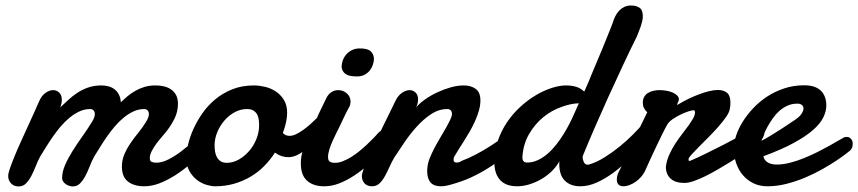

<svg xmlns="http://www.w3.org/2000/svg" viewBox="-20 -666 3124 699"><path d="M206.1 -16.6Q206.1 -40 216.6 -64.5Q227.1 -88.9 243.2 -114.7Q259.3 -140.6 278.3 -167.2Q297.4 -193.8 314.5 -221.7Q319.3 -229.5 322.3 -236.6Q325.2 -243.7 325.2 -251Q325.2 -258.8 320.8 -263.9Q316.4 -269 308.1 -269Q288.1 -269 269.5 -260.5Q251 -252 233.9 -238Q216.8 -224.1 201.4 -206.1Q186 -188 172.6 -168.7Q159.2 -149.4 147.5 -130.4Q135.7 -111.3 126 -95.7Q117.2 -79.6 109.9 -60.5Q102.5 -41.5 94 -25.4Q85.4 -9.3 74.7 1.7Q64 12.7 47.9 12.7Q30.3 12.7 20 1.5Q9.8 -9.8 9.8 -25.4Q9.8 -34.2 16.1 -52.7Q22.5 -71.3 32.5 -95.9Q42.5 -120.6 55.2 -148.4Q67.9 -176.3 80.3 -203.6Q92.8 -231 103.8 -255.1Q114.7 -279.3 122.1 -296.4Q130.9 -317.4 145.3 -327.6Q159.7 -337.9 173.8 -337.9Q186 -337.9 195.6 -328.9Q205.1 -319.8 205.1 -302.7Q205.1 -290 199.2 -274.9Q212.4 -287.1 227.5 -301.3Q242.7 -315.4 260.5 -327.4Q278.3 -339.4 300.3 -347.2Q322.3 -355 349.6 -355Q363.3 -355 375.5 -351.6Q387.7 -348.1 397.2 -340.8Q406.7 -333.5 412.8 -321.8Q418.9 -310.1 419.9 -293.5Q431.2 -304.7 444.3 -315.7Q457.5 -326.7 472.9 -335.4Q488.3 -344.2 506.3 -349.6Q524.4 -355 546.4 -355Q562.5 -355 577.1 -351.6Q591.8 -348.1 603.3 -340.1Q614.7 -332 621.3 -319.3Q627.9 -306.6 627.9 -288.1Q627.9 -258.8 614.5 -232.4Q601.1 -206.1 583 -184.1Q577.1 -176.8 567.4 -165.5Q557.6 -154.3 548.3 -141.6Q539.1 -128.9 532.2 -115.5Q525.4 -102.1 525.4 -90.3Q525.4 -79.6 532 -76.7Q538.6 -73.7 549.3 -73.7Q569.8 -73.7 593.8 -85.9Q617.7 -98.1 640.4 -115.5Q663.1 -132.8 682.9 -151.6Q702.6 -170.4 714.4 -183.1Q717.3 -186.5 721.2 -188Q725.1 -189.5 729 -189.5Q737.8 -189.5 744.9 -181.6Q752 -173.8 752 -161.1Q752 -151.4 746.1 -139.6Q740.2 -127.9 726.1 -116.7Q699.7 -91.3 672.1 -68.1Q644.5 -44.9 616.5 -27.1Q588.4 -9.3 560.3 1.5Q532.2 12.2 504.4 12.2Q468.3 12.2 446 -4.9Q423.8 -22 423.8 -59.1Q423.8 -83.5 433.1 -105Q442.4 -126.5 456.1 -146.2Q469.7 -166 484.9 -184.6Q500 -203.1 511.2 -221.7Q516.1 -229.5 519 -236.6Q522 -243.7 522 -251Q522 -258.8 517.6 -263.9Q513.2 -269 504.9 -269Q484.9 -269 466.3 -260.5Q447.8 -252 430.7 -238Q413.6 -224.1 398.2 -206.1Q382.8 -188 369.4 -168.7Q356 -149.4 344.2 -130.4Q332.5 -111.3 322.8 -95.7Q314 -79.6 306.6 -60.5Q299.3 -41.5 290.8 -25.4Q282.2 -9.3 271.5 1.7Q260.7 12.7 244.6 12.7Q238.8 12.7 231.9 10.5Q225.1 8.3 219.5 4.4Q213.9 0.5 210.2 -4.9Q206.5 -10.3 206.1 -16.6Z M878.9 -269Q856 -269 834.7 -257.6Q813.5 -246.1 797.1 -227.3Q780.8 -208.5 771 -184.8Q761.2 -161.1 761.2 -136.2Q761.2 -127 762.7 -116Q764.2 -105 768.8 -95.5Q773.4 -85.9 782.2 -79.6Q791 -73.2 805.7 -73.2Q828.1 -73.2 849.4 -85.2Q870.6 -97.2 887.2 -116.5Q903.8 -135.7 913.6 -160.2Q923.3 -184.6 923.3 -209.5Q923.3 -219.2 922.1 -229.7Q920.9 -240.2 916.3 -249Q911.6 -257.8 902.8 -263.4Q894 -269 878.9 -269ZM904.3 -355Q922.9 -355 944.1 -350.1Q965.3 -345.2 983.4 -333.5Q1001.5 -321.8 1013.4 -302.5Q1025.4 -283.2 1025.4 -254.9Q1025.4 -240.2 1021.5 -221.4Q1017.6 -202.6 1009.8 -182.1Q1014.6 -176.3 1021 -173.8Q1027.3 -171.4 1034.7 -171.4Q1044.9 -171.4 1057.4 -177.2Q1069.8 -183.1 1083 -192.4Q1096.2 -201.7 1109.4 -213.4Q1122.6 -225.1 1134.3 -236.8Q1146 -248.5 1155.5 -259Q1165 -269.5 1171.4 -276.9Q1174.8 -280.3 1179.7 -280.3Q1186.5 -280.3 1191.9 -273.2Q1197.3 -266.1 1197.3 -253.4Q1197.3 -240.7 1189.7 -224.1Q1182.1 -207.5 1161.6 -189.5Q1149.9 -176.8 1134.8 -160.2Q1119.6 -143.6 1102.5 -128.9Q1085.4 -114.3 1066.9 -104Q1048.3 -93.8 1029.8 -93.8Q1017.1 -93.8 1005.1 -97.7Q993.2 -101.6 981 -110.4Q963.4 -83 940.9 -60.5Q918.5 -38.1 890.9 -22Q863.3 -5.9 831.3 3.2Q799.3 12.2 763.2 12.2Q749.5 12.2 731.4 6.8Q713.4 1.5 697 -11Q680.7 -23.4 669.4 -43.5Q658.2 -63.5 658.2 -92.3Q658.2 -111.8 664.6 -139.2Q670.9 -166.5 683.8 -195.6Q696.8 -224.6 716.6 -253.2Q736.3 -281.7 763.7 -304.4Q791 -327.1 826.2 -341.1Q861.3 -355 904.3 -355Z M1223.6 -422.4Q1223.6 -433.6 1227.8 -445.6Q1231.9 -457.5 1240.2 -467.3Q1248.5 -477.1 1261 -483.4Q1273.4 -489.7 1290.5 -489.7Q1318.8 -489.7 1330.1 -478.8Q1341.3 -467.8 1341.3 -451.2Q1341.3 -441.9 1337.6 -430.7Q1334 -419.4 1326.7 -409.9Q1319.3 -400.4 1307.6 -394Q1295.9 -387.7 1279.8 -387.7Q1249.5 -387.7 1237.3 -397.2Q1225.1 -406.7 1223.6 -422.4ZM1169.9 -312.5Q1178.2 -326.2 1189 -332Q1199.7 -337.9 1210.9 -337.9Q1229.5 -337.9 1242.9 -325.9Q1256.3 -314 1256.3 -295.4Q1255.9 -291 1255.1 -286.6Q1254.4 -282.2 1252 -277.8Q1245.1 -265.1 1240.7 -256.3Q1236.3 -247.6 1232.7 -240Q1229 -232.4 1225.6 -225.1Q1222.2 -217.8 1217.3 -207.5Q1211.4 -195.3 1204.1 -180.9Q1196.8 -166.5 1190.2 -151.4Q1183.6 -136.2 1179 -121.6Q1174.3 -106.9 1174.3 -94.7Q1174.3 -81.5 1180.9 -77.4Q1187.5 -73.2 1199.7 -73.2Q1213.4 -73.2 1228.3 -79.1Q1243.2 -85 1258.3 -94.2Q1273.4 -103.5 1288.1 -115.5Q1302.7 -127.4 1315.7 -139.6Q1328.6 -151.9 1339.6 -163.1Q1350.6 -174.3 1357.9 -183.1Q1367.7 -192.4 1377.4 -192.4Q1386.2 -192.4 1391.8 -184.6Q1397.5 -176.8 1397.5 -164.6Q1397.5 -153.3 1391.8 -140.6Q1386.2 -127.9 1373.5 -116.7Q1348.6 -91.3 1322.8 -68.1Q1296.9 -44.9 1269.8 -27.1Q1242.7 -9.3 1215.3 1.5Q1188 12.2 1160.2 12.2Q1120.6 12.2 1097.9 -8.1Q1075.2 -28.3 1075.2 -71.3Q1075.2 -93.8 1081.5 -115.2Q1087.9 -136.7 1096.7 -157Q1105.5 -177.2 1115.2 -196Q1125 -214.8 1131.8 -231.9Q1134.3 -238.3 1140.4 -251.5Q1146.5 -264.6 1153.3 -278.3Q1161.1 -294.4 1169.9 -312.5Z M1418.5 -296.4Q1428.2 -317.4 1442.9 -327.6Q1457.5 -337.9 1471.7 -337.9Q1483.4 -337.9 1492.7 -329.3Q1502 -320.8 1502 -304.2Q1502 -297.9 1500.5 -290.5Q1499 -283.2 1495.1 -274.9Q1505.9 -288.6 1525.9 -303Q1545.9 -317.4 1570.1 -328.9Q1594.2 -340.3 1619.9 -347.7Q1645.5 -355 1668.5 -355Q1694.3 -355 1711.7 -342.5Q1729 -330.1 1729 -300.3Q1729 -282.7 1723.6 -263.7Q1718.3 -244.6 1709.7 -225.6Q1701.2 -206.5 1690.7 -188.2Q1680.2 -169.9 1669.9 -153.8Q1659.7 -137.7 1651.1 -124.3Q1642.6 -110.8 1637.7 -102.1Q1631.3 -94.2 1631.3 -84Q1631.3 -80.1 1633.8 -77.1Q1636.2 -74.2 1641.6 -74.2Q1645 -74.2 1649.4 -75Q1653.8 -75.7 1660.2 -80.1Q1686.5 -89.8 1714.1 -104.5Q1741.7 -119.1 1767.1 -135.5Q1792.5 -151.9 1813.7 -168.2Q1835 -184.6 1849.1 -197.8Q1853 -201.2 1856.9 -202.6Q1860.8 -204.1 1864.3 -204.1Q1872.6 -204.1 1877.2 -197.8Q1881.8 -191.4 1881.8 -181.6Q1881.8 -166.5 1872.3 -147.9Q1862.8 -129.4 1842.3 -113.3Q1814.5 -93.3 1791.3 -76.7Q1768.1 -60.1 1743.9 -45.7Q1719.7 -31.2 1692.1 -18.8Q1664.6 -6.3 1627.4 4.4Q1614.7 8.3 1604.2 10.3Q1593.8 12.2 1585 12.2Q1559.1 12.2 1547.1 -2.2Q1535.2 -16.6 1535.2 -42.5Q1535.2 -45.9 1535.4 -49.1Q1535.6 -52.2 1536.1 -56.2Q1537.1 -71.3 1544.2 -89.4Q1551.3 -107.4 1561.3 -126.5Q1571.3 -145.5 1582.5 -164.3Q1593.8 -183.1 1603.3 -200Q1612.8 -216.8 1619.1 -230Q1625.5 -243.2 1625.5 -251.5Q1625.5 -258.8 1621.3 -263.9Q1617.2 -269 1608.9 -269Q1577.6 -269 1549.6 -250.5Q1521.5 -231.9 1497.1 -204.8Q1472.7 -177.7 1452.1 -147.5Q1431.6 -117.2 1416 -93.3Q1406.2 -77.1 1398.2 -58.8Q1390.1 -40.5 1381.3 -24.7Q1372.6 -8.8 1361.6 1.7Q1350.6 12.2 1334 12.2Q1316.9 12.2 1307.1 1.5Q1297.4 -9.3 1297.4 -24.9Q1297.4 -33.2 1304.2 -51.8Q1311 -70.3 1321.8 -94.7Q1332.5 -119.1 1345.9 -147.2Q1359.4 -175.3 1372.8 -202.9Q1386.2 -230.5 1398.4 -254.9Q1410.6 -279.3 1418.5 -296.4Z M2102.1 -99.1Q2101.6 -98.1 2101.6 -96.7Q2101.6 -95.2 2101.1 -94.2Q2101.1 -85.4 2105.5 -75.9Q2109.9 -66.4 2119.6 -66.4Q2123.5 -66.4 2125.5 -67.4Q2153.3 -75.7 2181.9 -93.8Q2210.4 -111.8 2236.8 -133.3Q2263.2 -154.8 2285.4 -177.2Q2307.6 -199.7 2322.3 -217.3Q2329.1 -225.6 2337.4 -225.6Q2344.7 -225.6 2350.3 -218.8Q2356 -211.9 2356 -200.2Q2356 -190.9 2350.8 -178.2Q2345.7 -165.5 2334 -150.9Q2305.2 -119.1 2274.9 -89.8Q2244.6 -60.5 2213.9 -37.8Q2183.1 -15.1 2152.6 -1.5Q2122.1 12.2 2092.8 12.2Q2057.1 12.2 2036.6 -8.1Q2016.1 -28.3 2016.1 -68.8Q2016.1 -71.3 2016.1 -74Q2016.1 -76.7 2016.6 -79.1Q2005.4 -58.6 1987.8 -41.7Q1970.2 -24.9 1949.2 -12.9Q1928.2 -1 1905.8 5.6Q1883.3 12.2 1862.3 12.2Q1844.2 12.2 1829.1 7.3Q1814 2.4 1803 -8.3Q1792 -19 1785.9 -35.6Q1779.8 -52.2 1779.8 -75.7Q1779.8 -116.7 1792.5 -153.6Q1805.2 -190.4 1826.2 -221.4Q1847.2 -252.4 1874.3 -277.1Q1901.4 -301.8 1930.4 -319.1Q1959.5 -336.4 1988.3 -345.7Q2017.1 -355 2041 -355Q2068.8 -355 2088.9 -345.7Q2098.6 -340.8 2106.9 -332.5Q2108.9 -336.9 2110.8 -340.8Q2115.7 -352.5 2119.6 -361.1Q2123.5 -369.6 2125 -373.5Q2126.5 -377.9 2133.3 -394Q2140.1 -410.2 2149.2 -431.9Q2158.2 -453.6 2168.7 -478.5Q2179.2 -503.4 2188 -525.4Q2196.8 -547.4 2203.1 -563.2Q2209.5 -579.1 2210.9 -583.5Q2214.4 -595.7 2220.2 -607.2Q2226.1 -618.7 2234.1 -627.2Q2242.2 -635.7 2252.9 -640.9Q2263.7 -646 2277.3 -646Q2295.9 -646 2308.1 -637.9Q2320.3 -629.9 2320.3 -606.9Q2320.3 -597.7 2317.9 -587.9Q2315.4 -578.1 2312.3 -568.8Q2309.1 -559.6 2305.4 -550.5Q2301.8 -541.5 2298.8 -533.7Q2274.4 -484.9 2247.6 -427.5Q2220.7 -370.1 2194.3 -312Q2168 -253.9 2144 -198.7Q2120.1 -143.6 2102.1 -99.1ZM2087.4 -290Q2058.1 -289.1 2025.9 -277.3Q1988.8 -264.6 1958 -239.5Q1927.2 -214.4 1906 -177.7Q1884.8 -141.1 1881.8 -93.8Q1881.8 -74.2 1898.4 -74.2Q1918.9 -74.2 1937.5 -82.8Q1956.1 -91.3 1972.9 -105.7Q1989.7 -120.1 2004.4 -138.7Q2019 -157.2 2031.5 -177.2Q2043.9 -197.3 2054 -217Q2064 -236.8 2071.3 -253.9Q2073.7 -259.3 2078.1 -269Q2082 -278.3 2087.4 -290Z M2447.3 -284.7Q2466.3 -296.4 2486.6 -306.2Q2506.8 -315.9 2525.9 -323Q2544.9 -330.1 2562.3 -334.2Q2579.6 -338.4 2593.3 -338.4Q2615.2 -338.4 2627.2 -327.9Q2639.2 -317.4 2639.2 -292.5Q2639.2 -287.1 2638.7 -281Q2638.2 -274.9 2636.7 -268.1Q2634.3 -255.4 2622.1 -238.3Q2609.9 -221.2 2593.5 -202.6Q2577.1 -184.1 2558.3 -165.3Q2539.6 -146.5 2523.7 -130.6Q2507.8 -114.7 2497.3 -103Q2486.8 -91.3 2486.8 -86.9Q2486.8 -83 2487.3 -81.5Q2487.8 -80.1 2491.7 -80.1Q2518.1 -91.3 2550.5 -107.2Q2583 -123 2615.2 -139.6Q2647.5 -156.2 2676.3 -172.1Q2705.1 -188 2725.1 -199.7Q2729.5 -202.1 2734.1 -203.9Q2738.8 -205.6 2742.7 -205.6Q2751.5 -205.6 2757.3 -199.7Q2763.2 -193.8 2763.2 -184.1Q2763.2 -172.9 2753.7 -158.4Q2744.1 -144 2721.7 -128.4Q2704.6 -117.7 2683.3 -104.2Q2662.1 -90.8 2638.9 -76.4Q2615.7 -62 2592 -48.3Q2568.4 -34.7 2546.4 -23.9Q2524.4 -13.2 2505.1 -6.6Q2485.8 0 2471.7 0Q2438 0 2421.1 -16.1Q2404.3 -32.2 2404.3 -57.6Q2404.3 -61.5 2404.8 -63.5Q2408.2 -85 2417.5 -105Q2426.8 -125 2438.5 -143.1Q2450.2 -161.1 2462.9 -177.5Q2475.6 -193.8 2486.1 -208.3Q2496.6 -222.7 2503.4 -234.9Q2510.3 -247.1 2510.3 -257.3Q2510.3 -259.8 2509.3 -262.2Q2508.3 -264.6 2504.9 -264.6Q2499 -264.6 2485.6 -260.3Q2472.2 -255.9 2457 -248.5Q2441.9 -241.2 2428.2 -231.7Q2414.6 -222.2 2408.7 -211.4Q2400.9 -197.8 2390.6 -176.8Q2380.4 -155.8 2369.4 -132.8Q2358.4 -109.9 2348.1 -87.4Q2337.9 -64.9 2330.6 -48.8Q2324.7 -34.7 2315.2 -23.4Q2305.7 -12.2 2294.4 -4.4Q2283.2 3.4 2271.5 7.8Q2259.8 12.2 2250 12.2Q2238.8 12.2 2232.2 6.3Q2225.6 0.5 2225.6 -12.7Q2225.6 -18.1 2227.3 -26.1Q2229 -34.2 2234.4 -43.9Q2243.2 -60.5 2252.2 -80.1Q2261.2 -99.6 2272.9 -124.8Q2284.7 -149.9 2300 -182.4Q2315.4 -214.8 2336.4 -257.3Q2329.6 -263.2 2325 -271.7Q2320.3 -280.3 2320.3 -293Q2320.3 -304.7 2325.2 -313.2Q2330.1 -321.8 2338.4 -327.1Q2346.7 -332.5 2357.7 -335.2Q2368.7 -337.9 2380.9 -337.9Q2393.6 -337.9 2406.2 -335.7Q2418.9 -333.5 2429 -329.1Q2439 -324.7 2445.3 -318.4Q2451.7 -312 2451.7 -303.7Q2451.7 -302.2 2450.7 -299.8Q2449.7 -297.4 2448.5 -294.4Q2447.3 -291.5 2446.3 -289.1Q2445.3 -286.6 2445.3 -285.2Q2445.3 -284.2 2445.8 -284.2H2446.3Z M2890.1 -288.1Q2887.7 -288.6 2885.7 -288.6Q2883.8 -288.6 2881.3 -288.6Q2862.8 -288.6 2846.7 -281.2Q2830.6 -273.9 2817.1 -262Q2803.7 -250 2793.2 -234.9Q2782.7 -219.7 2774.4 -204.8Q2766.1 -189.9 2760.5 -176.3Q2754.9 -162.6 2752 -153.3Q2769 -162.1 2787.4 -173.3Q2805.7 -184.6 2821.8 -194.8Q2837.9 -205.1 2849.9 -213.4Q2861.8 -221.7 2866.7 -224.6Q2888.7 -238.3 2897 -250.2Q2905.3 -262.2 2905.3 -271Q2905.3 -278.3 2900.6 -282.7Q2896 -287.1 2890.1 -288.1ZM2907.7 -355.5Q2948.2 -355.5 2968.3 -335.9Q2988.3 -316.4 2988.3 -281.7Q2988.3 -261.2 2977.5 -238.8Q2966.8 -216.3 2940.4 -193.1Q2914.1 -169.9 2869.9 -145.8Q2825.7 -121.6 2759.3 -97.2Q2761.7 -83 2774.4 -75Q2787.1 -66.9 2808.1 -66.9Q2830.6 -66.9 2856.2 -73.5Q2881.8 -80.1 2907 -90.3Q2932.1 -100.6 2956.1 -112.5Q2980 -124.5 2999.3 -135.3Q3018.6 -146 3031.5 -153.8Q3044.4 -161.6 3048.8 -163.6Q3053.2 -166.5 3056.9 -167Q3060.5 -167.5 3063.5 -167.5Q3069.3 -167.5 3073.2 -164.8Q3077.1 -162.1 3079.8 -158.4Q3082.5 -154.8 3083.5 -150.6Q3084.5 -146.5 3084.5 -143.6Q3084.5 -139.2 3083.5 -133.1Q3082.5 -127 3076.2 -119.1Q3073.7 -116.7 3059.8 -106Q3045.9 -95.2 3023.9 -80.6Q3002 -65.9 2972.9 -49.6Q2943.8 -33.2 2911.4 -19.5Q2878.9 -5.9 2843.8 3.2Q2808.6 12.2 2774.4 12.2Q2745.1 12.2 2722.4 1Q2699.7 -10.3 2683.8 -29.3Q2668 -48.3 2659.7 -73.2Q2651.4 -98.1 2651.4 -125.5Q2651.4 -146.5 2659.7 -171.6Q2668 -196.8 2683.6 -222.2Q2699.2 -247.6 2721.9 -271.7Q2744.6 -295.9 2772.9 -314.5Q2801.3 -333 2835.2 -344.2Q2869.1 -355.5 2907.7 -355.5Z"/></svg>

Font: Damion
Style: Regular
Weight: 400
Foundry: vernon adams
Version: Version 1.000